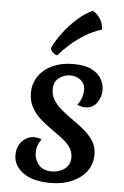

<svg xmlns="http://www.w3.org/2000/svg" viewBox="-59 -899 620 961"><g transform="rotate(5 251.0 -418.5)"><path d="M232 20Q141 20 93 -16Q45 -52 45 -103Q45 -147 70.5 -174Q96 -201 132 -201Q140 -201 149.5 -199Q159 -197 169 -193Q145 -163 145 -125Q145 -91 166.5 -64.5Q188 -38 234 -38Q255 -38 276.5 -46.5Q298 -55 311.5 -72.5Q325 -90 325 -116Q325 -145 308.5 -168Q292 -191 266 -210.5Q240 -230 210.5 -250.5Q181 -271 155 -294.5Q129 -318 112 -349Q95 -380 95 -421Q95 -468 120 -504.5Q145 -541 190 -562Q235 -583 295 -583Q352 -583 386 -566Q420 -549 435.5 -522Q451 -495 451 -466Q451 -430 430 -401Q409 -372 372 -372Q352 -372 331 -382Q346 -399 352.5 -420Q359 -441 359 -456Q359 -490 336 -507.5Q313 -525 285 -525Q254 -525 228 -506Q202 -487 202 -448Q202 -416 219 -391Q236 -366 263 -344Q290 -322 320.5 -301Q351 -280 378 -256.5Q405 -233 422 -205Q439 -177 439 -141Q439 -93 412.5 -57Q386 -21 339.5 -0.5Q293 20 232 20ZM175 -652Q191 -688 222 -729.5Q253 -771 292 -806Q331 -841 369 -857Q377 -852 389 -841.5Q401 -831 410.5 -813Q420 -795 422 -767Q378 -754 337.5 -729Q297 -704 264 -674.5Q231 -645 210 -619Q197 -622 187 -631.5Q177 -641 175 -652Z"/></g></svg>

Font: Merienda Medium
Style: Regular
Weight: 500
Designer: Eduardo Rodriguez Tunni
Foundry: Eduardo Rodriguez Tunni
Version: Version 2.001; ttfautohint (v1.8.4.7-5d5b)